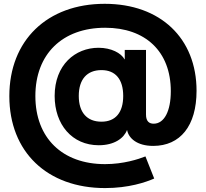

<svg xmlns="http://www.w3.org/2000/svg" viewBox="-20 -749 1054 983"><path d="M518.1 213.9C638.7 213.9 726.1 184.1 769.5 165L724.6 51.8C689 65.9 612.3 91.3 517.6 91.3C298.8 91.3 161.1 -43 161.1 -257.3C161.1 -471.7 298.8 -606.9 518.6 -606.9C724.1 -606.9 854.5 -485.8 854.5 -282.2C854.5 -179.7 820.8 -115.7 766.6 -115.7C743.7 -115.7 727.5 -127.9 727.5 -162.6V-493.2H618.7V-445.3H617.7C600.1 -477.5 549.3 -504.4 484.4 -504.4C365.2 -504.4 259.8 -417 259.8 -257.8C259.8 -111.8 348.6 -5.4 485.8 -5.4C565.4 -5.4 614.3 -41.5 629.9 -82.5H630.9C638.7 -41.5 681.2 -2 764.2 -2C902.8 -2 986.3 -104.5 986.3 -284.2C986.3 -552.7 801.8 -729.5 516.1 -729.5C221.2 -729.5 27.8 -542 27.8 -256.8C27.8 28.3 221.2 213.9 518.1 213.9ZM499.5 -126C425.3 -126 383.3 -173.3 383.3 -257.8C383.3 -342.8 425.3 -390.1 499.5 -390.1C571.8 -390.1 610.8 -342.3 610.8 -257.8C610.8 -173.3 571.8 -126 499.5 -126Z"/></svg>

Font: Raveo Display
Style: Bold
Weight: 700
Designer: Jakub Foglar, Rasmus Andersson (Inter)
Foundry: Jakubfoglar.com
Version: Version 1.100;Glyphs 3.2.3 (3260)